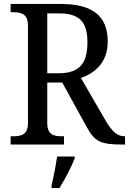

<svg xmlns="http://www.w3.org/2000/svg" viewBox="-20 -734 655 975"><path d="M34 0H305V-42H294C253 -42 220 -50 220 -109V-315H296L420 -90C460 -15 491 0 601 0H615V-42H612C574 -42 547 -69 516 -122L391 -338C459 -362 527 -414 527 -523C527 -653 450 -714 287 -714H34V-672H48C88 -672 122 -663 122 -604V-109C122 -50 88 -42 48 -42H34ZM279 -362H220V-666H281C384 -666 424 -622 424 -519C424 -415 386 -362 279 -362ZM242 208V221H282C308 179 343 113 359 71V61H270C263 109 252 164 242 208Z"/></svg>

Font: Noto Serif Ethiopic SemiCondensed
Style: Regular
Weight: 400
Width: 4
Designer: Monotype Design Team
Foundry: Monotype Imaging Inc.
Version: Version 2.102